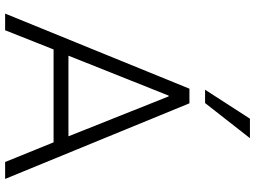

<svg xmlns="http://www.w3.org/2000/svg" viewBox="-143 -852 995 749"><g transform="rotate(90 354.5 -477.5)"><path d="M33 0 326 -719H383L678 0H612L528 -207L563 -189H147L180 -207L98 0ZM353 -638 192 -234 169 -247H540L517 -234L356 -638ZM330 -780 443 -955H519L382 -780Z"/></g></svg>

Font: Nunitoga
Style: Light
Weight: 300
Designer: Vernon Adams
Foundry: Vernon Adams
Version: Version 1.0